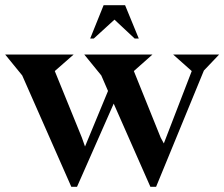

<svg xmlns="http://www.w3.org/2000/svg" viewBox="-20 -701 868 743"><path d="M381 -681H464L517 -552H501L423 -625L343 -552H329ZM0 -490H265L192 -426L297 -168L309 -134L398 -349L372 -409L306 -490H570L498 -426L602 -168L614 -146L722 -426L650 -490H828L769 -428L584 22H562L420 -300L278 22H256L66 -409Z"/></svg>

Font: Bluu Next Cyrillic
Style: Bold
Weight: 700
Designer: Igor Stepanchenko
Foundry: Igor Stepanchenko
Version: Version 1.000